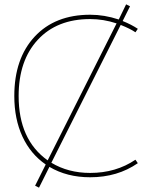

<svg xmlns="http://www.w3.org/2000/svg" viewBox="-20 -808 727 886"><path d="M605 -71 616 -55Q522 10 396 10Q289 10 208 -38L160 58L142 49L191 -49Q121 -97 83.5 -178Q46 -259 46 -365Q46 -538 140 -639Q234 -740 396 -740Q462 -740 528 -718L562 -788L580 -779L546 -711Q586 -695 616 -675L605 -659Q582 -675 537 -693L217 -57Q295 -10 396 -10Q515 -10 605 -71ZM200 -68 518 -700Q458 -720 396 -720Q243 -720 154.5 -624.5Q66 -529 66 -365Q66 -163 200 -68Z"/></svg>

Font: Mplus 1p Thin
Style: Regular
Weight: 250
Version: Version 1.061